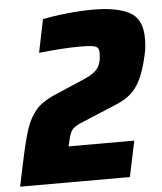

<svg xmlns="http://www.w3.org/2000/svg" viewBox="-61 -741 664 786"><g transform="rotate(-5 271.0 -348.0)"><path d="M155 -358 292 -417Q330 -433 346 -454.5Q362 -476 362 -519Q362 -539 346.5 -544.5Q331 -550 285 -550Q217 -550 115 -539L143 -675Q185 -684 243.5 -690Q302 -696 351 -696Q447 -696 499.5 -668.5Q552 -641 552 -561Q552 -524 545 -494Q531 -431 513 -394Q495 -357 470.5 -336Q446 -315 409 -300L256 -236Q232 -225 223 -212.5Q214 -200 207 -168L202 -147H472L441 0H-10L10 -95Q29 -186 44 -231.5Q59 -277 84 -307Q109 -337 155 -358Z"/></g></svg>

Font: Saira Semi Condensed ExtraBold
Style: Italic
Weight: 800
Width: 4
Italic angle: -12°
Designer: Hector Gatti with collaboration of the Omnibus-Type team
Foundry: Omnibus-Type
Version: Version 1.001; ttfautohint (v1.8)